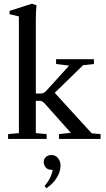

<svg xmlns="http://www.w3.org/2000/svg" viewBox="-20 -746 571 1031"><path d="M23.4 0V-25.9L81.5 -31.2V-657.7L31.2 -669.9V-687.5L151.4 -726.1L175.8 -717.8Q172.4 -678.7 172.4 -641.1V-243.7H197.3Q215.8 -243.7 229 -258.8L351.1 -393.6L281.2 -402.3V-428.2H484.4V-402.3L426.3 -396L273.9 -247.6L472.2 -30.3L520 -25.9V0H296.9V-25.9L360.4 -32.7L220.7 -189.5Q207 -204.6 194.8 -204.6H172.4V-31.2L230.5 -25.9V0ZM229 264.6 219.2 252.9Q254.9 212.4 262.7 166H258.8Q235.4 166 225.1 152.8Q214.8 139.6 214.8 123.5Q214.8 107.4 226.6 96.9Q238.3 86.4 257.3 86.4Q278.3 86.4 291.7 103.5Q305.2 120.6 305.2 143.1Q305.2 174.3 285.6 207.3Q266.1 240.2 229 264.6Z"/></svg>

Font: Elstob 14pt Medium
Style: Regular
Weight: 500
Designer: Peter S. Baker
Version: Version 1.015